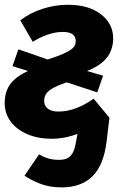

<svg xmlns="http://www.w3.org/2000/svg" viewBox="-25 -569 519 811"><path d="M235.2 222.5Q183.2 222.5 143.1 206.4Q103 190.3 78.5 173L140 82.9Q159.9 94.8 179.6 100.5Q199.3 106.2 226.6 106.2Q256 106.2 271.5 91Q287 75.9 293.4 43.7L303.9 -11.7L437.3 -71.8L425.2 29Q412.9 129.1 365.4 175.8Q317.9 222.5 235.2 222.5ZM221.9 -97.8Q261.4 -97.8 300.1 -113.5Q338.8 -129.1 370.5 -152.2L437.3 -71.8Q408.1 -51.9 368 -31.4Q328 -11 283.2 3.1Q238.3 17.2 193.7 17.2Q136.9 17.2 91.7 -1.7Q46.5 -20.7 20.7 -54.8Q-5.2 -89 -5.2 -134.3Q-5.2 -162.6 3.7 -186.7Q12.5 -210.9 34 -231.2Q55.5 -251.5 93.1 -269.2L27.9 -289.5L52.5 -360.7L176.4 -317.7Q218.5 -331.3 242.6 -342Q266.7 -352.8 278.1 -362.2Q289.5 -371.6 292.2 -379.7Q294.9 -387.8 294.9 -396.6Q294.9 -413.6 281.9 -423.9Q268.8 -434.1 240 -434.1Q209.5 -434.1 176.7 -422.9Q143.8 -411.7 113.4 -392.3L60.7 -483.2Q102.4 -514.9 154.7 -531.8Q207.1 -548.8 261.7 -548.8Q349.4 -548.8 401.2 -508.8Q453.1 -468.9 453.1 -406.4Q453.1 -381.1 443.9 -355.9Q434.8 -330.7 410.9 -308.9Q387.1 -287 342.6 -269L410.5 -249.3L385.9 -178.8L257.1 -221.2Q214.6 -207.2 194 -194.1Q173.5 -181 167.5 -168.6Q161.5 -156.2 161.5 -142.1Q161.5 -122.6 176.8 -110.2Q192.2 -97.8 221.9 -97.8Z"/></svg>

Font: Fira Sans Variable
Style: Italic
Weight: 397
Italic angle: -8°
Designer: Carrois Corporate & Edenspiekermann AG
Foundry: Carrois Corporate GbR & Edenspiekermann AG
Version: Version 4.202